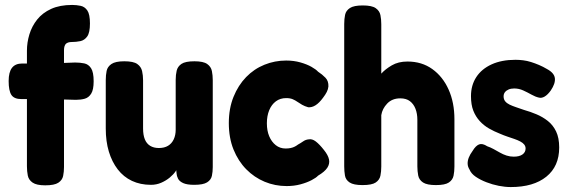

<svg xmlns="http://www.w3.org/2000/svg" viewBox="-20 -740 2309 777"><path d="M163 10Q128 10 112 -1Q96 -12 92.5 -29.5Q89 -47 89 -67V-535Q89 -568 99 -601Q109 -634 130.5 -661Q152 -688 187 -704Q222 -720 272 -720Q289 -720 306 -716.5Q323 -713 333.5 -697.5Q344 -682 344 -645Q344 -608 333 -592.5Q322 -577 305 -573.5Q288 -570 270 -570Q262 -570 256 -568Q250 -566 246.5 -562.5Q243 -559 241 -552.5Q239 -546 239 -537V-64Q239 -45 235.5 -28Q232 -11 216 -0.5Q200 10 163 10ZM70 -483H175L284 -487Q304 -487 321 -483.5Q338 -480 348.5 -464Q359 -448 359 -411Q359 -377 349 -361Q339 -345 323 -340.5Q307 -336 287 -336L179 -339H67Q37 -339 26 -356Q15 -373 15 -412Q15 -448 28.5 -465.5Q42 -483 70 -483Z M591 8Q548 8 514 -8Q480 -24 456.5 -54.5Q433 -85 420.5 -126.5Q408 -168 408 -220V-416Q408 -436 411.5 -453Q415 -470 431 -481Q447 -492 483 -492Q520 -492 535.5 -481Q551 -470 555 -452.5Q559 -435 559 -415V-220Q559 -194 566 -176.5Q573 -159 587.5 -150Q602 -141 623 -141Q645 -141 660 -150Q675 -159 683 -176Q691 -193 691 -215V-417Q691 -437 695 -454Q699 -471 714.5 -481.5Q730 -492 767 -492Q803 -492 818.5 -481Q834 -470 837.5 -452.5Q841 -435 841 -416V-64Q841 -45 837.5 -28.5Q834 -12 818 -2Q802 8 766 8Q737 8 721.5 1Q706 -6 700.5 -17Q695 -28 694.5 -38Q694 -48 693 -54L700 -67Q699 -59 690.5 -46.5Q682 -34 667 -21.5Q652 -9 632.5 -0.5Q613 8 591 8Z M1140 13Q1093 13 1051 -4.5Q1009 -22 976.5 -55Q944 -88 925 -135Q906 -182 906 -242Q906 -301 925 -348Q944 -395 976 -428Q1008 -461 1050 -478Q1092 -495 1138 -495Q1169 -495 1195.5 -487.5Q1222 -480 1240.5 -469.5Q1259 -459 1267 -450Q1284 -439 1297 -425.5Q1310 -412 1309 -390Q1308 -379 1302.5 -368Q1297 -357 1287 -344Q1257 -303 1227 -306Q1213 -310 1202.5 -316Q1192 -322 1183.5 -328Q1175 -334 1164.5 -338.5Q1154 -343 1138 -343Q1114 -343 1096.5 -330Q1079 -317 1069.5 -294Q1060 -271 1060 -241Q1060 -211 1069.5 -188.5Q1079 -166 1096 -152.5Q1113 -139 1136 -139Q1147 -139 1156.5 -141Q1166 -143 1173.5 -147Q1181 -151 1186 -155Q1197 -161 1207 -168Q1217 -175 1229 -176Q1243 -179 1258 -167.5Q1273 -156 1291 -133Q1308 -112 1311.5 -94.5Q1315 -77 1304.5 -61Q1294 -45 1267 -29Q1260 -21 1241 -11Q1222 -1 1196 6Q1170 13 1140 13Z M1447 9Q1411 9 1395 -1.5Q1379 -12 1376 -29.5Q1373 -47 1373 -67V-643Q1373 -663 1376.5 -680Q1380 -697 1396 -707.5Q1412 -718 1448 -718Q1485 -718 1500.5 -707Q1516 -696 1519.5 -679Q1523 -662 1523 -642V-442Q1539 -460 1565.5 -475.5Q1592 -491 1629 -491Q1687 -491 1729.5 -460.5Q1772 -430 1795.5 -377.5Q1819 -325 1819 -257V-66Q1819 -46 1815.5 -29Q1812 -12 1796.5 -1.5Q1781 9 1744 9Q1708 9 1692 -1.5Q1676 -12 1672.5 -29.5Q1669 -47 1669 -67V-255Q1669 -280 1661.5 -299.5Q1654 -319 1639 -330.5Q1624 -342 1600 -342Q1567 -342 1547 -321Q1527 -300 1523 -274V-66Q1523 -46 1519.5 -29Q1516 -12 1500.5 -1.5Q1485 9 1447 9Z M2047 17Q2024 17 1998.5 12Q1973 7 1948.5 -2.5Q1924 -12 1905.5 -24.5Q1887 -37 1880 -54Q1873 -65 1872.5 -77Q1872 -89 1877 -102Q1882 -115 1893 -130Q1905 -150 1918.5 -155.5Q1932 -161 1952 -148Q1964 -144 1977 -137Q1990 -130 2003 -122.5Q2016 -115 2030 -110.5Q2044 -106 2059 -106Q2082 -106 2094.5 -115Q2107 -124 2107 -139Q2107 -148 2101.5 -155Q2096 -162 2085.5 -167.5Q2075 -173 2062 -177.5Q2049 -182 2034 -187Q2019 -192 2003 -199Q1980 -208 1959 -220Q1938 -232 1921.5 -250Q1905 -268 1895.5 -292Q1886 -316 1886 -351Q1886 -395 1907.5 -428Q1929 -461 1969.5 -479.5Q2010 -498 2066 -498Q2081 -498 2097 -496Q2113 -494 2129 -489Q2145 -484 2161.5 -477Q2178 -470 2193 -461Q2223 -445 2225.5 -423.5Q2228 -402 2209 -374Q2197 -357 2184.5 -349.5Q2172 -342 2161 -345Q2147 -348 2131 -357Q2115 -366 2097.5 -374Q2080 -382 2061 -382Q2048 -382 2038.5 -378Q2029 -374 2023.5 -367Q2018 -360 2018 -350Q2018 -338 2024.5 -330Q2031 -322 2042.5 -316.5Q2054 -311 2069 -306Q2084 -301 2101 -295Q2126 -288 2151 -277.5Q2176 -267 2197 -250.5Q2218 -234 2230.5 -208Q2243 -182 2243 -143Q2243 -67 2191 -25Q2139 17 2047 17Z"/></svg>

Font: Fredoka SemiCondensed SemiBold
Style: Regular
Weight: 600
Width: 4
Designer: Ben Nathan
Foundry: Milena B. Brandão, Ben Nathan
Version: Version 2.001